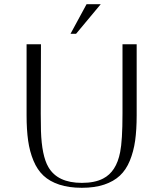

<svg xmlns="http://www.w3.org/2000/svg" viewBox="-20 -894 776 913"><path d="M315.4 -733.4 391.6 -874H459L341.8 -733.4ZM174.8 -683.6 173.8 -353.5Q173.8 -300.8 174.8 -271Q178.7 -153.3 210 -99.6Q253.4 -24.4 369.1 -24.4Q430.7 -24.4 470.2 -44.9Q533.2 -77.1 551.3 -170.4Q562.5 -225.6 562.5 -353.5V-683.6H629.9V-345.7Q629.9 -276.9 622.6 -225.1Q615.2 -173.3 597.4 -129.9Q579.6 -86.4 550 -58.8Q520.5 -31.2 475.3 -16.1Q430.2 -1 369.1 -1Q307.6 -1 262 -16.1Q216.3 -31.2 186.8 -58.8Q157.2 -86.4 139.2 -129.9Q121.1 -173.3 113.8 -225.1Q106.4 -276.9 106.4 -345.7V-683.6Z"/></svg>

Font: Buda Light
Style: Regular
Weight: 300
Version: Version 1.003